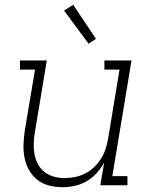

<svg xmlns="http://www.w3.org/2000/svg" viewBox="-20 -772 640 800"><path d="M240 8Q212 8 184.5 1Q157 -6 136 -22.5Q115 -39 101.5 -62.5Q88 -86 82.5 -113Q77 -140 78 -168.5Q79 -197 83 -226L126 -482H63V-520H175L125 -219Q121 -196 120.5 -173Q120 -150 124 -128.5Q128 -107 138.5 -87.5Q149 -68 166 -55Q183 -42 204.5 -36Q226 -30 249 -30Q271 -30 293 -34.5Q315 -39 335.5 -49.5Q356 -60 373 -76.5Q390 -93 402 -112.5Q414 -132 420.5 -153.5Q427 -175 431 -197L478 -482H415V-520H528L448 -38H511V0H398L414 -95Q401 -71 382.5 -50.5Q364 -30 340.5 -16.5Q317 -3 291 2.5Q265 8 240 8ZM349 -590 247 -728 285 -752 380 -610Z"/></svg>

Font: Iosevka Etoile XLtObl
Style: Regular
Weight: 200
Italic angle: -9°
Designer: Belleve Invis
Foundry: Belleve Invis
Version: Version 15.5.2; ttfautohint (v1.8.4)